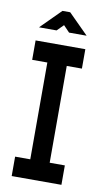

<svg xmlns="http://www.w3.org/2000/svg" viewBox="-77 -673 380 711"><g transform="rotate(10 113.5 -317.5)"><path d="M203 -560 128 -635H99L24 -560H90L114 -584L137 -560ZM207 0V-73H150V-437H207V-510H20V-437H77V-73H20V0Z"/></g></svg>

Font: Venice Serif Bold
Style: Regular
Weight: 700
Designer: Bruno Pierini
Foundry: Unio | Creative Solutions
Version: Version 1.000;PS 001.000;hotconv 1.0.70;makeotf.lib2.5.58329